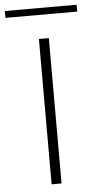

<svg xmlns="http://www.w3.org/2000/svg" viewBox="-72 -831 437 866"><g transform="rotate(-5 146.5 -398.5)"><path d="M-16 -797H309V-766H-16ZM126 -658H171V0H126Z"/></g></svg>

Font: Ysabeau Infant Light
Style: Regular
Weight: 300
Designer: Christian Thalmann (Catharsis Fonts)
Version: Version 0.003